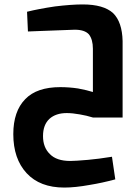

<svg xmlns="http://www.w3.org/2000/svg" viewBox="-20 -530 633 866"><path d="M281 -20Q307 -20 340 -14Q370 -9 399 0H533V-345Q531 -431 490 -471Q447 -510 353 -510Q302 -510 228 -501Q154 -490 102 -477L106 -388L157 -390Q222 -393 317 -396Q362 -396 381 -375Q399 -352 399 -310V-115Q374 -123 332 -131Q292 -137 252 -137Q146 -137 94 -83Q40 -28 40 75Q40 186 100 251Q160 316 270 316Q319 316 385 304Q441 295 500 279L485 177Q423 187 377 191Q319 196 297 196Q235 196 205 165Q174 135 174 84Q174 33 203 6Q232 -20 281 -20Z"/></svg>

Font: Online Auction - Bold
Style: Bold
Weight: 500
Designer: Mohamed Mostafa, the designer of Online Auction
Foundry: Kief Type Foundry
Version: ""